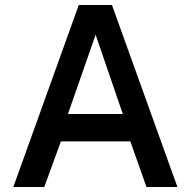

<svg xmlns="http://www.w3.org/2000/svg" viewBox="-20 -743 757 763"><path d="M33 0H156L222 -181H498L562 0H685L425 -723H293ZM250 -290 360 -605 468 -290Z"/></svg>

Font: United Sans SemiBold
Style: Regular
Weight: 600
Designer: Pablo Impallari, Rodrigo Fuenzalida (Modified by Dan O. Williams)
Version: Version 1.000;PS 001.000;hotconv 1.0.88;makeotf.lib2.5.64775